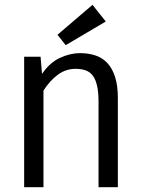

<svg xmlns="http://www.w3.org/2000/svg" viewBox="-20 -775 588 795"><path d="M80 0V-540H148L154 -469Q186 -516 228.5 -535.5Q271 -555 311 -555Q346 -555 375 -545.5Q404 -536 424.5 -514Q445 -492 456.5 -456.5Q468 -421 468 -369V0H388V-354Q388 -393 382 -419.5Q376 -446 364.5 -461.5Q353 -477 335 -483.5Q317 -490 293 -490Q253 -490 220 -466Q187 -442 160 -400V0ZM363 -755 418 -686 252 -588 218 -631Z"/></svg>

Font: Carrois Gothic
Style: Regular
Weight: 400
Designer: Ralph du Carrois
Foundry: Ralph du Carrois
Version: Version 1.002